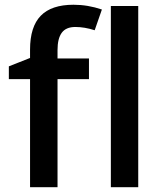

<svg xmlns="http://www.w3.org/2000/svg" viewBox="-20 -785 682 805"><path d="M353 -453.1H221.2V0H106V-453.1H17.1V-506.8L106 -542V-577.1Q106 -672.9 150.9 -719Q195.8 -765.1 288.1 -765.1Q348.6 -765.1 407.2 -745.1L377 -658.2Q334.5 -671.9 295.9 -671.9Q256.8 -671.9 239 -647.7Q221.2 -623.5 221.2 -575.2V-540H353ZM559.6 0H444.8V-759.8H559.6Z"/></svg>

Font: f0_41264          
Style: Regular
Weight: 600
Foundry: Ascender Corporation
Version: Version 1.10